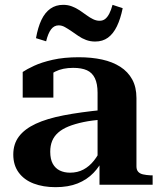

<svg xmlns="http://www.w3.org/2000/svg" viewBox="-20 -765 668 795"><path d="M407 -310V-270Q361 -267 325.5 -259.5Q290 -252 264 -241.5Q238 -231 221 -216Q204 -201 196 -181.5Q188 -162 188 -137Q188 -106 198.5 -87Q209 -68 227.5 -59Q246 -50 270 -50Q301 -50 325.5 -63Q350 -76 369 -100Q388 -124 402 -156L409 -112Q394 -77 367 -49Q340 -21 301.5 -5.5Q263 10 210 10Q159 10 119.5 -5Q80 -20 57.5 -50.5Q35 -81 35 -125Q35 -169 58.5 -200Q82 -231 128 -252.5Q174 -274 244 -287.5Q314 -301 407 -310ZM392 0V-97L384 -96V-381Q384 -418 373 -441Q362 -464 340 -474Q318 -484 283 -484Q239 -484 208.5 -468.5Q178 -453 160 -430Q160 -442 162.5 -452Q165 -462 170.5 -469Q176 -476 184 -480Q192 -484 201 -486V-361H74V-467Q90 -478 121 -492.5Q152 -507 198.5 -517.5Q245 -528 306 -528Q359 -528 402.5 -518.5Q446 -509 478 -488.5Q510 -468 527.5 -436Q545 -404 545 -359V-76Q545 -62 552 -54Q559 -46 572 -43Q585 -40 603 -39H612V0ZM374 -593Q354 -593 336.5 -599.5Q319 -606 304 -616.5Q289 -627 275 -636.5Q261 -646 248.5 -653Q236 -660 223 -660Q204 -660 191.5 -643.5Q179 -627 171 -594L129 -607Q137 -652 151.5 -682.5Q166 -713 188.5 -729Q211 -745 242 -745Q261 -745 278 -738.5Q295 -732 310 -722Q325 -712 338.5 -702Q352 -692 365.5 -685.5Q379 -679 392 -679Q406 -679 415.5 -686.5Q425 -694 432.5 -708.5Q440 -723 446 -745L488 -731Q479 -687 464 -656Q449 -625 427 -609Q405 -593 374 -593Z"/></svg>

Font: Roboto Serif 120pt Expanded SemiBold
Style: Regular
Weight: 600
Width: 7
Designer: Greg Gazdowicz
Foundry: Commercial Type
Version: Version 1.008